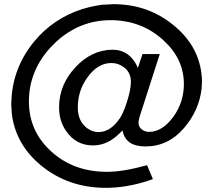

<svg xmlns="http://www.w3.org/2000/svg" viewBox="-20 -761 1055 923"><path d="M665 -501H748L658 -221Q646 -187 646 -171Q646 -144 675 -131H676Q685 -127 696 -127Q760 -127 813 -199Q864 -270 864 -357Q864 -477 767 -566Q668 -658 528 -664H512Q365 -664 252 -562L221 -531Q119 -418 119 -273Q119 -132 224 -35Q332 65 494 65Q573 65 687 33L715 100Q653 123 586 134Q536 142 489 142Q309 142 178 35Q56 -65 37 -212L34 -258L35 -283Q43 -437 143 -560Q166 -588 192 -612Q300 -710 450 -735Q460 -736 469 -738L525 -741Q691 -741 814 -640Q930 -546 948 -411Q951 -390 951 -369L949 -334Q937 -230 865 -146Q789 -57 679 -57Q583 -57 569 -134Q553 -117 537 -104Q487 -62 427 -62Q345 -62 298 -131Q264 -179 264 -245Q264 -354 343 -438Q420 -521 521 -522Q604 -522 643 -435ZM515 -458Q449 -458 399 -387Q354 -324 354 -244Q354 -177 401 -143H402Q425 -126 453 -126Q511 -126 555 -191L561 -200Q580 -234 595 -287Q608 -331 609 -362Q612 -417 566 -444Q543 -458 515 -458Z"/></svg>

Font: SolaimanLipi Normal
Style: Regular
Weight: 400
Designer: Solaiman Karim
Foundry: Ekushey
Version: Designed by Solaiman Karim | Developed Version 2.002 : Al Ma